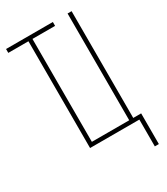

<svg xmlns="http://www.w3.org/2000/svg" viewBox="-216 -807 931 1073"><g transform="rotate(-30 250.0 -270.5)"><path d="M481 173V-25H430V-714H404V-25H163V-689H309V-714H7V-689H137V0H455V173Z"/></g></svg>

Font: Noto Sans Mono UI Condensed Thin
Style: Regular
Weight: 250
Width: 3
Designer: Monotype Design team
Foundry: Monotype Imaging Inc.
Version: 1.000